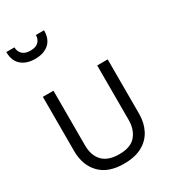

<svg xmlns="http://www.w3.org/2000/svg" viewBox="-264 -1267 1259 1410"><g transform="rotate(-30 365.5 -561.5)"><path d="M640 -252Q640 -178 610 -118.5Q580 -59 518.5 -24.5Q457 10 362 10Q229 10 159.5 -62.5Q90 -135 90 -254V-714H180V-251Q180 -164 226.5 -116Q273 -68 367 -68Q464 -68 507.5 -119.5Q551 -171 551 -252V-714H640ZM182 -983Q109 -983 65.5 -1021Q22 -1059 22 -1133H91Q91 -1099 113.5 -1076Q136 -1053 182 -1053Q229 -1053 251 -1076Q273 -1099 273 -1133H342Q342 -1059 299 -1021Q256 -983 182 -983Z"/></g></svg>

Font: Noto Sans Tifinagh APT
Style: Regular
Weight: 400
Designer: JamraPatel
Foundry: JamraPatel LLC
Version: Version 2.006; ttfautohint (v1.8.4.7-5d5b)